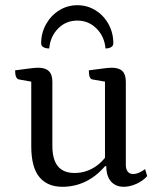

<svg xmlns="http://www.w3.org/2000/svg" viewBox="-20 -705 613 737"><path d="M219 12Q162 12 131 -25.5Q100 -63 100 -144V-404L115 -389L53 -400Q46 -401 42 -409.5Q38 -418 38 -435Q76 -440 95.5 -442.5Q115 -445 127 -445Q154 -445 167.5 -432Q181 -419 181 -391V-146Q181 -92 202.5 -66.5Q224 -41 266 -41Q293 -41 316.5 -50Q340 -59 358.5 -74.5Q377 -90 390 -109L383 -92V-404L398 -389L335 -400Q328 -401 324.5 -409.5Q321 -418 321 -435Q359 -440 378.5 -442.5Q398 -445 409 -445Q437 -445 450 -432Q463 -419 463 -391V-72Q463 -55 470.5 -46Q478 -37 491 -37Q502 -37 514.5 -42.5Q527 -48 537 -56L545 -29Q528 -10 503 1Q478 12 455 12Q424 12 406 -8.5Q388 -29 388 -67H383Q315 12 219 12ZM277 -685Q315 -685 346.5 -665.5Q378 -646 396.5 -612.5Q415 -579 415 -539Q415 -529 406.5 -524Q398 -519 385 -519Q381 -565 350.5 -595.5Q320 -626 277 -626Q233 -626 203 -595.5Q173 -565 169 -519Q155 -519 146.5 -524Q138 -529 138 -539Q138 -579 157 -612.5Q176 -646 207.5 -665.5Q239 -685 277 -685Z"/></svg>

Font: Petrona
Style: Regular
Weight: 400
Designer: Ringo R. Seeber
Foundry: Ringo R. Seeber
Version: Version 2.001; ttfautohint (v1.8.3)